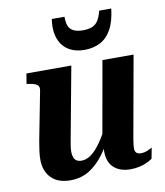

<svg xmlns="http://www.w3.org/2000/svg" viewBox="-84 -812 767 893"><g transform="rotate(-10 299.5 -366.0)"><path d="M212 -185Q208 -164 205.5 -148Q203 -132 203 -118Q203 -104 207 -93Q211 -82 220 -76Q229 -70 244 -70Q267 -70 290 -87Q313 -104 336.5 -138Q360 -172 384 -221L399 -183Q368 -122 336 -79Q304 -36 265.5 -12.5Q227 11 177 11Q118 11 86.5 -21.5Q55 -54 55 -108Q55 -126 57.5 -146Q60 -166 65 -194L110 -426Q112 -439 107.5 -446Q103 -453 92 -457.5Q81 -462 64 -464L53 -466L61 -514H273ZM502 -151Q499 -135 497 -122.5Q495 -110 494 -100.5Q493 -91 493 -84Q493 -70 500 -63Q507 -56 522 -56Q538 -56 552.5 -62.5Q567 -69 575 -73L565 -22Q555 -15 539 -7.5Q523 0 503.5 4.5Q484 9 461 9Q412 9 383 -17Q354 -43 354 -94Q354 -101 355 -108Q356 -115 357 -123Q358 -131 360 -140L353 -136L420 -514H567ZM347 -575Q388 -575 420.5 -591.5Q453 -608 474 -645Q495 -682 502 -743H445Q438 -715 427.5 -698Q417 -681 399.5 -673.5Q382 -666 355 -666Q327 -666 310 -675Q293 -684 287 -701Q281 -718 281 -743H221Q220 -734 219 -724.5Q218 -715 218 -707Q218 -665 233.5 -635.5Q249 -606 278 -590.5Q307 -575 347 -575Z"/></g></svg>

Font: Roboto Serif 72pt SemiCondensed SemiBold
Style: Italic
Weight: 600
Width: 4
Italic angle: -10°
Designer: Greg Gazdowicz
Foundry: Commercial Type
Version: Version 1.008